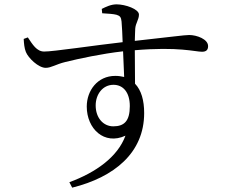

<svg xmlns="http://www.w3.org/2000/svg" viewBox="-20 -798 1040 883"><path d="M501 -217C455 -217 420 -256 420 -313C420 -364 452 -408 502 -408C545 -408 577 -375 577 -310C577 -241 551 -217 501 -217ZM450 -737C480 -735 501 -734 516 -730C532 -725 537 -719 539 -699C541 -674 543 -640 544 -604C426 -591 220 -560 183 -561C149 -561 130 -593 108 -626L89 -619C90 -599 92 -576 99 -559C110 -531 157 -486 190 -486C216 -486 236 -502 281 -513C342 -528 448 -551 546 -562C548 -517 550 -474 551 -444C538 -447 525 -449 510 -449C428 -449 379 -381 379 -308C379 -206 459 -129 557 -174C521 -76 421 -5 299 40L312 65C505 17 643 -95 643 -278C643 -336 630 -383 601 -413C601 -463 600 -519 600 -567C801 -584 877 -560 909 -560C928 -560 937 -568 937 -586C937 -618 885 -637 850 -637C829 -637 765 -628 600 -610C601 -634 601 -654 602 -667C604 -692 619 -708 619 -731C619 -756 557 -778 516 -778C490 -778 466 -766 448 -757Z"/></svg>

Font: Source Han Serif AKR9
Style: Regular
Weight: 400
Designer: Ryoko NISHIZUKA 西塚涼子 (kana & ideographs); Frank Grießhammer (Latin, Greek & Cyrillic); Sandoll Communications 산돌커뮤니케이션, 
Foundry: Adobe Systems Incorporated
Version: Version 1.005;hotconv 1.0.107;makeotfexe 2.5.65593